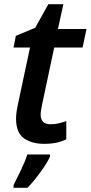

<svg xmlns="http://www.w3.org/2000/svg" viewBox="-20 -680 435 921"><path d="M192 10Q256 10 298 -12V-99Q277 -92 259.5 -88Q242 -84 223 -84Q175 -84 175 -130Q175 -140 177 -152Q179 -164 181 -174L240 -452H376L395 -541H258L284 -660H212L149 -547L56 -508L45 -452H124L65 -175Q57 -138 57 -111Q57 -43 95 -16.5Q133 10 192 10ZM45 221H112Q145 186 176 143Q207 100 220 71V61H111Q101 93 80 137Q59 181 45 208Z"/></svg>

Font: Noto Sans UI Medium
Style: Italic
Weight: 500
Italic angle: -12°
Designer: Monotype Design Team
Foundry: Monotype Imaging Inc.
Version: Version 1.901